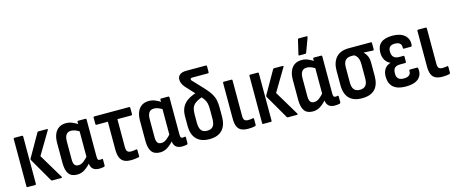

<svg xmlns="http://www.w3.org/2000/svg" viewBox="-44 -1272 4368 1846"><g transform="rotate(-15 2140.0 -349.0)"><path d="M306 0Q298 0 295 -6L159 -241Q153 -250 159 -258L288 -484Q292 -490 298 -490H383Q396 -490 389 -478L256 -255L401 -13Q405 -8 403 -4Q401 0 395 0ZM60 0Q51 0 51 -10V-480Q51 -490 60 -490H136Q145 -490 145 -480V-10Q145 0 136 0Z M554 8Q496 8 470 -28Q444 -64 444 -137V-336Q444 -387 459 -423Q474 -459 503 -478.5Q532 -498 575 -498Q608 -498 641.5 -483.5Q675 -469 696 -452L693 -381Q671 -396 648 -405.5Q625 -415 604 -415Q582 -415 567.5 -405.5Q553 -396 545.5 -377Q538 -358 538 -328V-147Q538 -109 550 -92.5Q562 -76 589 -76Q614 -76 639 -94.5Q664 -113 695 -149L702 -82Q668 -41 632 -16.5Q596 8 554 8ZM773 8Q730 8 708 -14Q686 -36 686 -83V-102L682 -116V-409L686 -438V-480Q686 -490 696 -490H766Q776 -490 776 -480V-113Q776 -90 781 -81.5Q786 -73 800 -73Q806 -73 811 -74Q816 -75 821 -76Q829 -77 829 -68V-9Q829 0 819 3Q809 5 796 6.5Q783 8 773 8Z M1088 8Q1047 8 1020.5 -5.5Q994 -19 981 -49.5Q968 -80 968 -131V-407H856Q846 -407 846 -417V-480Q846 -490 856 -490H1202Q1211 -490 1211 -480V-417Q1211 -407 1202 -407H1063V-131Q1063 -99 1074 -86Q1085 -73 1110 -73Q1125 -73 1139 -75Q1153 -77 1163 -79Q1172 -80 1172 -70L1173 -11Q1173 -2 1165 0Q1152 2 1132.5 5Q1113 8 1088 8Z M1379 8Q1321 8 1295 -28Q1269 -64 1269 -137V-336Q1269 -387 1284 -423Q1299 -459 1328 -478.5Q1357 -498 1400 -498Q1433 -498 1466.5 -483.5Q1500 -469 1521 -452L1518 -381Q1496 -396 1473 -405.5Q1450 -415 1429 -415Q1407 -415 1392.5 -405.5Q1378 -396 1370.5 -377Q1363 -358 1363 -328V-147Q1363 -109 1375 -92.5Q1387 -76 1414 -76Q1439 -76 1464 -94.5Q1489 -113 1520 -149L1527 -82Q1493 -41 1457 -16.5Q1421 8 1379 8ZM1598 8Q1555 8 1533 -14Q1511 -36 1511 -83V-102L1507 -116V-409L1511 -438V-480Q1511 -490 1521 -490H1591Q1601 -490 1601 -480V-113Q1601 -90 1606 -81.5Q1611 -73 1625 -73Q1631 -73 1636 -74Q1641 -75 1646 -76Q1654 -77 1654 -68V-9Q1654 0 1644 3Q1634 5 1621 6.5Q1608 8 1598 8Z M1870 8Q1787 8 1742.5 -37.5Q1698 -83 1698 -172V-264Q1698 -305 1709 -336Q1720 -367 1742 -390.5Q1764 -414 1796.5 -431Q1829 -448 1873 -460L1919 -408Q1866 -389 1838.5 -370Q1811 -351 1801.5 -324.5Q1792 -298 1792 -257V-177Q1792 -125 1810.5 -100.5Q1829 -76 1870 -76Q1911 -76 1929 -100.5Q1947 -125 1947 -177V-265Q1947 -304 1941.5 -328Q1936 -352 1920 -374Q1904 -396 1875 -427L1772 -539Q1754 -559 1745 -579Q1736 -599 1736 -619Q1736 -648 1757 -666.5Q1778 -685 1824 -685H2017Q2027 -685 2027 -675V-617Q2027 -607 2017 -607H1862Q1843 -607 1843 -594Q1843 -588 1848 -581.5Q1853 -575 1862 -567L1954 -469Q1989 -431 2008 -399.5Q2027 -368 2034 -336Q2041 -304 2041 -261V-172Q2041 -83 1997.5 -37.5Q1954 8 1870 8Z M2255 8Q2213 8 2186.5 -5Q2160 -18 2147.5 -47.5Q2135 -77 2135 -126V-480Q2135 -490 2145 -490H2220Q2229 -490 2229 -480V-127Q2229 -97 2240 -85Q2251 -73 2277 -73Q2290 -73 2301.5 -74.5Q2313 -76 2324 -78Q2333 -80 2333 -69V-10Q2333 -2 2324 1Q2312 4 2294.5 6Q2277 8 2255 8Z M2652 0Q2644 0 2641 -6L2505 -241Q2499 -250 2505 -258L2634 -484Q2638 -490 2644 -490H2729Q2742 -490 2735 -478L2602 -255L2747 -13Q2751 -8 2749 -4Q2747 0 2741 0ZM2406 0Q2397 0 2397 -10V-480Q2397 -490 2406 -490H2482Q2491 -490 2491 -480V-10Q2491 0 2482 0Z M2900 8Q2842 8 2816 -28Q2790 -64 2790 -137V-336Q2790 -387 2805 -423Q2820 -459 2849 -478.5Q2878 -498 2921 -498Q2954 -498 2987.5 -483.5Q3021 -469 3042 -452L3039 -381Q3017 -396 2994 -405.5Q2971 -415 2950 -415Q2928 -415 2913.5 -405.5Q2899 -396 2891.5 -377Q2884 -358 2884 -328V-147Q2884 -109 2896 -92.5Q2908 -76 2935 -76Q2960 -76 2985 -94.5Q3010 -113 3041 -149L3048 -82Q3014 -41 2978 -16.5Q2942 8 2900 8ZM3119 8Q3076 8 3054 -14Q3032 -36 3032 -83V-102L3028 -116V-409L3032 -438V-480Q3032 -490 3042 -490H3112Q3122 -490 3122 -480V-113Q3122 -90 3127 -81.5Q3132 -73 3146 -73Q3152 -73 3157 -74Q3162 -75 3167 -76Q3175 -77 3175 -68V-9Q3175 0 3165 3Q3155 5 3142 6.5Q3129 8 3119 8ZM2912 -546Q2903 -546 2905 -556L2938 -697Q2939 -702 2941.5 -704Q2944 -706 2950 -706H3026Q3037 -706 3033 -694L2981 -553Q2978 -546 2969 -546Z M3389 8Q3305 8 3262 -36.5Q3219 -81 3219 -167V-312Q3219 -395 3261.5 -442.5Q3304 -490 3388 -490H3607Q3617 -490 3617 -480V-418Q3617 -414 3614.5 -411Q3612 -408 3607 -408L3516 -413V-412Q3535 -394 3547.5 -367.5Q3560 -341 3560 -298V-167Q3560 -81 3517.5 -36.5Q3475 8 3389 8ZM3389 -76Q3428 -76 3447 -98.5Q3466 -121 3466 -168V-311Q3466 -341 3459.5 -360.5Q3453 -380 3442.5 -392.5Q3432 -405 3419 -411H3390Q3354 -411 3333.5 -389.5Q3313 -368 3313 -318V-168Q3313 -121 3332 -98.5Q3351 -76 3389 -76Z M3825 8Q3743 8 3701.5 -28Q3660 -64 3660 -136Q3660 -179 3680.5 -209.5Q3701 -240 3739 -250V-251Q3708 -265 3689 -295Q3670 -325 3670 -370Q3670 -433 3708 -465.5Q3746 -498 3823 -498Q3902 -498 3944 -461.5Q3986 -425 3980 -363Q3979 -349 3969 -349H3899Q3890 -349 3891 -362Q3892 -390 3876 -404Q3860 -418 3826 -418Q3794 -418 3778 -403.5Q3762 -389 3762 -357Q3762 -320 3780 -301.5Q3798 -283 3836 -283H3876Q3885 -283 3885 -273V-222Q3885 -212 3876 -212H3827Q3787 -212 3770.5 -195Q3754 -178 3754 -140Q3754 -105 3771.5 -88.5Q3789 -72 3826 -72Q3861 -72 3879 -86.5Q3897 -101 3895 -129Q3895 -140 3904 -140H3974Q3983 -140 3984 -126Q3991 -63 3950.5 -27.5Q3910 8 3825 8Z M4189 8Q4147 8 4120.5 -5Q4094 -18 4081.5 -47.5Q4069 -77 4069 -126V-480Q4069 -490 4079 -490H4154Q4163 -490 4163 -480V-127Q4163 -97 4174 -85Q4185 -73 4211 -73Q4224 -73 4235.5 -74.5Q4247 -76 4258 -78Q4267 -80 4267 -69V-10Q4267 -2 4258 1Q4246 4 4228.5 6Q4211 8 4189 8Z"/></g></svg>

Font: Sofia Sans Condensed SemiBold
Style: Regular
Weight: 600
Designer: Botio Nikoltchev, Ani Petrova
Foundry: lettersoup
Version: Version 4.101